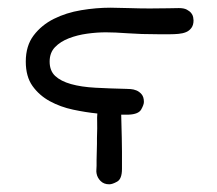

<svg xmlns="http://www.w3.org/2000/svg" viewBox="-20 -462 565 499"><path d="M47 -302Q47 -343 67.5 -370Q88 -397 120 -413Q152 -429 191 -435.5Q230 -442 267 -442Q285 -442 314 -441Q343 -440 369 -440Q400 -440 417.5 -440.5Q435 -441 445 -441Q458 -441 465.5 -437Q473 -433 477 -428Q481 -423 482 -417.5Q483 -412 483 -409Q483 -397 477.5 -389.5Q472 -382 463.5 -378.5Q455 -375 444 -374Q433 -373 422 -373H391Q346 -373 312 -375.5Q278 -378 255 -378Q232 -378 206.5 -374.5Q181 -371 159 -362.5Q137 -354 123 -339.5Q109 -325 109 -302Q109 -278 123.5 -264.5Q138 -251 164.5 -243.5Q191 -236 228 -234Q265 -232 309 -231Q312 -231 319.5 -230.5Q327 -230 334.5 -227Q342 -224 348 -217Q354 -210 354 -197Q354 -190 347 -177.5Q340 -165 314 -164H295Q296 -126 296.5 -103.5Q297 -81 297 -68Q297 -55 297 -49Q297 -43 297 -38V-23Q297 3 284.5 10Q272 17 264 17Q250 17 241.5 8.5Q233 0 231 -11Q230 -16 230.5 -21Q231 -26 231 -31V-46L232 -88V-103Q233 -132 232.5 -144.5Q232 -157 233 -167Q203 -170 170 -177Q137 -184 109.5 -199Q82 -214 64.5 -238.5Q47 -263 47 -302Z"/></svg>

Font: CMU Typewriter Custom
Style: Regular
Weight: 500
Monospace: yes
Version: Version 0.7.0